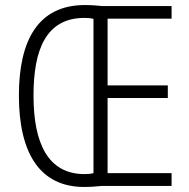

<svg xmlns="http://www.w3.org/2000/svg" viewBox="-20 -831 752 762"><path d="M317 -811C132 -811 55 -672 55 -452C55 -222 139 -89 314 -89C341 -89 363 -91 383 -93H661V-144H407V-442H646V-492H407V-757H661V-807H385C363 -809 345 -811 317 -811ZM314 -760C329 -760 341 -759 351 -756V-144C341 -141 330 -140 316 -140C171 -140 113 -261 113 -452C113 -633 162 -759 314 -760Z"/></svg>

Font: Noto Sans Kannada UI Condensed Light
Style: Regular
Weight: 300
Width: 3
Designer: Jelle Bosma - Monotype Design Team
Foundry: Monotype Imaging Inc.
Version: Version 2.005